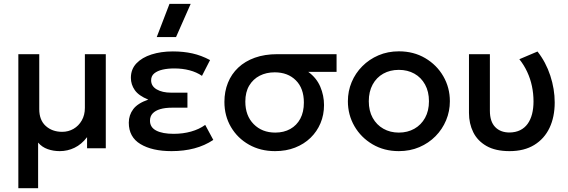

<svg xmlns="http://www.w3.org/2000/svg" viewBox="-20 -780 2990 1010"><path d="M76.5 210V-495H186.5V-206Q186.5 -148 220.8 -117.2Q255 -86.5 307 -86.5Q339.5 -86.5 366.8 -102.2Q394 -118 410.2 -146.5Q426.5 -175 426.5 -212.5V-495H536.5V0H438V-58.5Q409 -20.5 372.2 -2.8Q335.5 15 294.5 15Q260.5 15 230.8 4.5Q201 -6 180.5 -30V210Z M882.5 15Q780.5 15 719 -22Q657.5 -59 657.5 -134.5Q657.5 -174.5 681 -205.8Q704.5 -237 760 -256Q709.5 -276.5 689 -306Q668.5 -335.5 668.5 -370.5Q668.5 -416 697.8 -446.8Q727 -477.5 777 -493.5Q827 -509.5 889 -509.5Q945 -509.5 992 -499Q1039 -488.5 1085 -464L1042.5 -381Q1014 -400.5 977 -410.2Q940 -420 896.5 -420Q863 -420 835.5 -413.8Q808 -407.5 791.5 -394Q775 -380.5 775 -357.5Q775 -327 804.2 -309.8Q833.5 -292.5 881 -292.5H966V-213.5H884Q849 -213.5 823.2 -206Q797.5 -198.5 783.2 -183.5Q769 -168.5 769 -145Q769 -110 802 -93Q835 -76 893.5 -76Q942.5 -76 985.2 -88Q1028 -100 1059.5 -123L1102 -44Q1057 -14 1002.2 0.5Q947.5 15 882.5 15ZM804.5 -585 871.5 -759.5H983L906 -585Z M1427 15Q1350 15 1289.8 -19Q1229.5 -53 1195 -111.8Q1160.5 -170.5 1160.5 -244Q1160.5 -298.5 1179 -344.5Q1197.5 -390.5 1233.2 -424.2Q1269 -458 1320.8 -476.5Q1372.5 -495 1438.5 -495H1750.5V-402H1601.5Q1645 -370.5 1664.8 -324Q1684.5 -277.5 1684.5 -227.5Q1684.5 -176 1666 -132Q1647.5 -88 1613.5 -55Q1579.5 -22 1532.2 -3.5Q1485 15 1427 15ZM1428 -82.5Q1473 -82.5 1507 -101.5Q1541 -120.5 1559.8 -155.8Q1578.5 -191 1578.5 -240.5Q1578.5 -315.5 1536.2 -357.5Q1494 -399.5 1425 -399.5Q1381 -399.5 1346.2 -381.8Q1311.5 -364 1291 -329.8Q1270.5 -295.5 1270.5 -245.5Q1270.5 -171.5 1314.5 -127Q1358.5 -82.5 1428 -82.5Z M2078 15Q2000.5 15 1939.8 -20.8Q1879 -56.5 1844.5 -116.2Q1810 -176 1810 -247.5Q1810 -300.5 1829.8 -347.8Q1849.5 -395 1885.8 -431.5Q1922 -468 1971 -489Q2020 -510 2078.5 -510Q2156 -510 2216.8 -474.2Q2277.5 -438.5 2312 -378.8Q2346.5 -319 2346.5 -247.5Q2346.5 -195 2326.8 -147.5Q2307 -100 2271 -63.5Q2235 -27 2186 -6Q2137 15 2078 15ZM2078 -82.5Q2124 -82.5 2159.8 -102.8Q2195.5 -123 2216 -160Q2236.5 -197 2236.5 -247.5Q2236.5 -298 2216 -335.2Q2195.5 -372.5 2159.8 -392.5Q2124 -412.5 2078 -412.5Q2032 -412.5 1996.2 -392.5Q1960.5 -372.5 1940.2 -335.2Q1920 -298 1920 -247.5Q1920 -197 1940.5 -160Q1961 -123 1996.8 -102.8Q2032.5 -82.5 2078 -82.5Z M2660.5 15Q2586.5 15 2539.2 -12Q2492 -39 2469.5 -84.5Q2447 -130 2447 -186V-495H2557V-197.5Q2557 -140.5 2584.8 -111.8Q2612.5 -83 2660.5 -83Q2692.5 -83.5 2716.2 -95.2Q2740 -107 2755.5 -128.5Q2771 -150 2778.8 -180Q2786.5 -210 2786.5 -246.5Q2786.5 -287.5 2778.2 -326.8Q2770 -366 2753.2 -402Q2736.5 -438 2712 -468.5L2807.5 -509Q2851.5 -453 2874.8 -382.2Q2898 -311.5 2898 -241Q2898 -165 2870.8 -107.5Q2843.5 -50 2790.5 -17.5Q2737.5 15 2660.5 15Z"/></svg>

Font: Geologica Thin Roman
Style: Regular
Weight: 400
Version: Version 1.010;gftools[0.9.28]